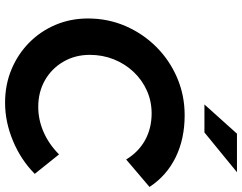

<svg xmlns="http://www.w3.org/2000/svg" viewBox="-120 -837 969 769"><g transform="rotate(90 364.5 -452.5)"><path d="M391.7 11.7Q320 11.7 258.8 -13.6Q197.6 -39 151.5 -84.2Q105.4 -129.4 79.7 -189.9Q54 -250.4 54 -320.4Q54 -400.4 84.3 -470.6Q114.7 -540.7 167.9 -594Q221.1 -647.3 291.3 -677.4Q361.6 -707.6 441.7 -707.6Q536.6 -707.6 610.4 -671.3Q684.2 -635 728.7 -566.8L618.8 -473.3Q588.8 -522.9 541.3 -549.1Q493.8 -575.3 434.1 -575.3Q385.4 -575.3 342.7 -556.2Q300 -537.1 267.8 -502.9Q235.6 -468.7 217.6 -423.7Q199.7 -378.7 199.7 -327.7Q199.7 -269.2 226.9 -222.2Q254.1 -175.2 301.1 -148.2Q348.2 -121.2 408.2 -121.2Q460.1 -121.2 508.9 -142.6Q557.7 -163.9 598.4 -204.5L676.3 -107.2Q620.7 -51.9 544.5 -20.1Q468.3 11.7 391.7 11.7ZM398.4 -786.8 515.4 -917.1H669.8L510.5 -786.8Z"/></g></svg>

Font: Red Hat Display
Style: Italic
Weight: 300
Italic angle: -12°
Designer: Pentagram, MCKL
Foundry: Pentagram, MCKL
Version: Version 1.023